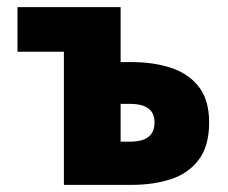

<svg xmlns="http://www.w3.org/2000/svg" viewBox="-20 -518 640 538"><path d="M159 0V-373H29V-498H318V-344H349Q410 -344 459 -328Q508 -312 537 -275Q566 -238 566 -175Q566 -109 537 -70.5Q508 -32 459 -16Q410 0 349 0ZM318 -121H343Q379 -121 396 -134.5Q413 -148 413 -175Q413 -201 396 -214Q379 -227 343 -227H318Z"/></svg>

Font: Source Code Pro ExtraBold
Style: Regular
Weight: 800
Monospace: yes
Designer: Paul D. Hunt, Teo Tuominen
Foundry: Adobe Systems Incorporated
Version: Version 1.018;hotconv 1.0.116;makeotfexe 2.5.65601